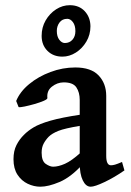

<svg xmlns="http://www.w3.org/2000/svg" viewBox="-20 -702 501 736"><path d="M457 -48.8Q418.5 -22 380.9 -4.2Q343.3 13.7 327.6 13.7Q309.1 13.7 297.4 -10.5Q285.6 -34.7 285.6 -75.7V-318.8Q285.6 -348.1 272.5 -367.4Q259.3 -386.7 222.7 -386.2Q199.2 -385.7 179 -369.9Q158.7 -354 161.6 -326.2Q162.1 -321.8 147.5 -315.4Q132.8 -309.1 112.3 -303.2Q91.8 -297.4 74.2 -293.7Q56.6 -290 51.3 -291.5L42 -314.9Q56.6 -350.6 91.8 -379.6Q127 -408.7 173.6 -426Q220.2 -443.4 268.6 -443.4Q329.1 -443.4 358.2 -412.6Q387.2 -381.8 387.2 -334.5V-104.5Q387.2 -68.4 405.3 -68.4Q412.1 -68.4 420.7 -70.8Q429.2 -73.2 447.8 -81.1ZM290 -220.2Q228 -210 203.6 -200.2Q179.2 -190.4 166.5 -177.7Q154.3 -165 147 -150.9Q139.6 -136.7 139.6 -116.7Q139.6 -84.5 155.5 -73.7Q171.4 -63 183.6 -63Q203.6 -63 229 -74.2Q254.4 -85.4 290 -117.7L293.9 -69.3Q251 -22.5 208.3 -4.4Q165.5 13.7 134.8 13.7Q109.9 13.7 86.2 2.4Q62.5 -8.8 47.1 -32.2Q31.7 -55.7 31.7 -91.8Q31.7 -123.5 43.2 -146Q54.7 -168.5 71.8 -185.1Q86.4 -200.2 108.6 -213.6Q130.9 -227.1 173.1 -239.3Q215.3 -251.5 290 -262.7ZM326.7 -601.6Q326.7 -568.8 311 -542.5Q295.4 -516.1 270.8 -500.5Q246.1 -484.9 219.2 -484.9Q184.1 -484.9 161.9 -507.1Q139.6 -529.3 139.6 -564.5Q139.6 -597.2 155 -623.8Q170.4 -650.4 195.1 -666.3Q219.7 -682.1 247.6 -682.1Q283.2 -682.1 304.7 -659.2Q326.2 -636.2 326.7 -601.6ZM269 -582.5Q269 -604.5 259.5 -617.2Q250 -629.9 237.8 -629.9Q218.8 -629.9 208.3 -616Q197.8 -602.1 197.8 -583.5Q197.8 -562 207.3 -549.6Q216.8 -537.1 228.5 -537.1Q246.6 -537.1 257.8 -549.8Q269 -562.5 269 -582.5Z"/></svg>

Font: Namdhinggo SemiBold
Style: Regular
Weight: 600
Designer: Victor Gaultney
Foundry: SIL International
Version: Version 3.001